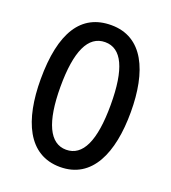

<svg xmlns="http://www.w3.org/2000/svg" viewBox="-134 -824 832 934"><g transform="rotate(20 282.0 -357.0)"><path d="M516 -358C516 -569 448 -724 283 -724C128 -724 49 -602 49 -359C49 -149 116 10 283 10C448 10 516 -146 516 -358ZM152 -358C152 -541 195 -636 283 -636C369 -636 412 -544 412 -358C412 -171 368 -79 282 -79C197 -79 152 -174 152 -358Z"/></g></svg>

Font: Noto Sans Malayalam ExtraCondensed Medium
Style: Regular
Weight: 500
Width: 2
Designer: Jelle Bosma - Monotype Design Team
Foundry: Monotype Imaging Inc.
Version: Version 2.104